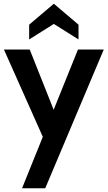

<svg xmlns="http://www.w3.org/2000/svg" viewBox="-20 -765 577 1027"><path d="M98 242 209 -33 1 -500H139L267 -178L397 -500H535L222 242ZM136 -554V-633L268 -745L400 -633V-554L268 -637Z"/></svg>

Font: Cabin Resolve
Style: Bold-Resolve
Weight: 700
Designer: Pablo Impallari
Foundry: Pablo Impallari. http://www.impallari.com Igino Marini. http://www.ikern.com
Version: Version 3.001